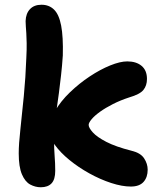

<svg xmlns="http://www.w3.org/2000/svg" viewBox="-20 -780 692 810"><path d="M532 7Q495 7 449 -8Q403 -23 357 -48.5Q311 -74 273 -105Q235 -136 211.5 -168.5Q188 -201 188 -229Q188 -270 212 -311.5Q236 -353 275 -390.5Q314 -428 358.5 -457.5Q403 -487 445 -504Q487 -521 517 -521Q555 -521 577.5 -502Q600 -483 600 -447Q600 -419 585 -400.5Q570 -382 525 -369Q488 -357 456.5 -341Q425 -325 402 -308.5Q379 -292 366.5 -277Q354 -262 354 -253Q354 -241 371.5 -221.5Q389 -202 428.5 -181.5Q468 -161 535 -144Q573 -135 588 -112Q603 -89 603 -64Q603 -32 585.5 -12.5Q568 7 532 7ZM152 10Q129 10 107.5 -1.5Q86 -13 72.5 -44.5Q59 -76 59 -133Q59 -172 66 -234.5Q73 -297 80.5 -375Q88 -453 91 -535Q93 -573 92.5 -598Q92 -623 91 -639.5Q90 -656 89 -668Q88 -680 88 -691Q89 -723 106.5 -741.5Q124 -760 155 -760Q187 -760 208 -739.5Q229 -719 238 -672Q247 -625 245 -546Q242 -501 237.5 -462Q233 -423 228.5 -387.5Q224 -352 219 -319.5Q214 -287 211 -255.5Q208 -224 208 -193Q208 -152 210.5 -121.5Q213 -91 213 -59Q213 -23 197.5 -6.5Q182 10 152 10Z"/></svg>

Font: Shantell Sans Light
Style: Bold
Weight: 700
Version: Version 1.011;[c5ecc13dd]